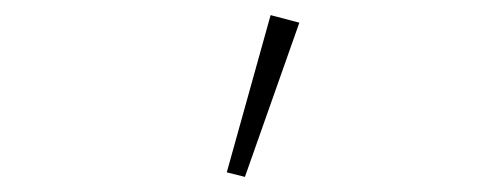

<svg xmlns="http://www.w3.org/2000/svg" viewBox="-20 -794 640 254"><path d="M304 -560 280 -566 338 -774 376 -764Z"/></svg>

Font: Source Code Pro ExtraLight
Style: Regular
Weight: 200
Monospace: yes
Designer: Paul D. Hunt, Teo Tuominen
Foundry: Adobe
Version: Version 1.026;hotconv 1.1.0;makeotfexe 2.6.0